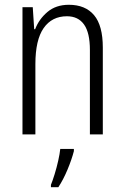

<svg xmlns="http://www.w3.org/2000/svg" viewBox="-20 -562 521 803"><path d="M268 -542Q337 -542 373.5 -498.5Q410 -455 410 -363V0H356V-353Q356 -425 331.5 -459.5Q307 -494 260 -494Q197 -494 162.5 -444.5Q128 -395 128 -294V0H74V-532H117L123 -440H127Q143 -482 178.5 -512Q214 -542 268 -542ZM289 70Q280 105 262.5 147Q245 189 224 221H193V211Q200 194 208.5 166.5Q217 139 223.5 110Q230 81 232 61H289Z"/></svg>

Font: Noto Sans Tamil Condensed Light
Style: Regular
Weight: 300
Width: 3
Designer: Jelle Bosma - Monotype Design Team
Foundry: Monotype Imaging Inc.
Version: Version 2.004; ttfautohint (v1.8.4.7-5d5b)